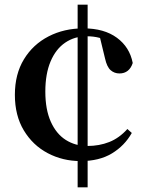

<svg xmlns="http://www.w3.org/2000/svg" viewBox="-20 -754 629 826"><path d="M357 52H314V-734H357ZM353 -598Q301 -598 260.5 -570.5Q220 -543 197.5 -489.5Q175 -436 175 -360Q175 -283 198.5 -230.5Q222 -178 263 -152Q304 -126 356 -126Q407 -126 450 -143Q493 -160 528 -199L547 -182Q516 -127 461.5 -94Q407 -61 327 -61Q250 -61 185.5 -95Q121 -129 82.5 -193Q44 -257 44 -346Q44 -435 83 -499Q122 -563 189 -597.5Q256 -632 339 -632Q428 -632 483 -591.5Q538 -551 551 -483Q544 -461 529.5 -449.5Q515 -438 494 -438Q472 -438 456 -452Q440 -466 432 -502L407 -605L465 -567Q432 -585 407 -591.5Q382 -598 353 -598Z"/></svg>

Font: Noto Serif TC ExtraLight
Style: Bold
Weight: 700
Version: Version 2.002-H1;hotconv 1.1.0;makeotfexe 2.6.0